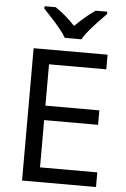

<svg xmlns="http://www.w3.org/2000/svg" viewBox="-62 -988 679 1032"><g transform="rotate(5 278.0 -472.0)"><path d="M496 0H97V-714H496V-635H187V-412H478V-334H187V-79H496ZM259 -784Q246 -807 224 -833.5Q202 -860 178 -886Q154 -912 136 -931V-944H196Q222 -927 250 -903Q278 -879 303 -852Q330 -879 358 -903Q386 -927 412 -944H474V-931Q455 -912 430.5 -886Q406 -860 383.5 -833.5Q361 -807 349 -784Z"/></g></svg>

Font: Noto Sans Siddham
Style: Regular
Weight: 400
Designer: Monotype Design Team
Foundry: Monotype Imaging Inc.
Version: Version 2.004; ttfautohint (v1.8.4.7-5d5b)